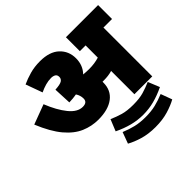

<svg xmlns="http://www.w3.org/2000/svg" viewBox="-211 -855 1346 1346"><g transform="rotate(-45 461.5 -182.0)"><path d="M565 -212Q565 -136 510 -94Q455 -52 357 -52Q291 -52 230 -78Q169 -104 115 -168Q61 -232 14 -346L161 -401Q198 -308 244.5 -250.5Q291 -193 343 -193Q388 -193 388 -231Q388 -262 370 -289Q337 -283 298 -282L292 -414Q342 -417 358.5 -428Q375 -439 375 -458Q375 -478 361.5 -486Q348 -494 328 -494Q301 -494 272.5 -486Q244 -478 215 -464L170 -588Q209 -606 255 -619Q301 -632 356 -632Q451 -632 500.5 -585.5Q550 -539 550 -468Q550 -398 505 -352Q517 -351 531 -350Q545 -349 561 -349Q589 -349 613.5 -352.5Q638 -356 661 -363V-484H604V-622H923V-484H838V0H661V-231Q641 -225 620.5 -222.5Q600 -220 578 -220Q571 -220 565 -220Q565 -217 565 -212ZM603 146Q548 146 494 132Q440 118 384 91L419 5Q460 23 501 35Q542 47 603 47Q665 47 706 35Q747 23 788 5L823 91Q767 118 713.5 132Q660 146 603 146ZM603 268Q534 268 478.5 251.5Q423 235 384 213L415 129Q461 148 504.5 158.5Q548 169 603 169Q659 169 702.5 158.5Q746 148 792 129L823 213Q784 235 728.5 251.5Q673 268 603 268Z"/></g></svg>

Font: Noto Sans Black
Style: Regular
Weight: 900
Designer: Monotype Design Team
Foundry: Monotype Imaging Inc.
Version: Version 2.007